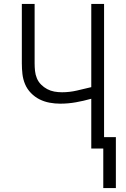

<svg xmlns="http://www.w3.org/2000/svg" viewBox="-20 -755 640 976"><path d="M505 201V0H444V-253Q405 -242 365.5 -235Q326 -228 286 -228Q259 -228 232 -233Q205 -238 181 -250Q157 -262 137.5 -282Q118 -302 107.5 -327Q97 -352 94 -379Q91 -406 91 -433V-735H156V-433Q156 -414 158 -394.5Q160 -375 167.5 -357Q175 -339 189 -325Q203 -311 220 -302Q237 -293 256 -289.5Q275 -286 295 -286Q333 -286 370 -294.5Q407 -303 444 -312V-735H509V-58H569V201Z"/></svg>

Font: Iosevka SS04 Light Extended
Style: Regular
Weight: 300
Width: 7
Monospace: yes
Designer: Belleve Invis
Foundry: Belleve Invis
Version: Version 19.0.0; ttfautohint (v1.8.4)